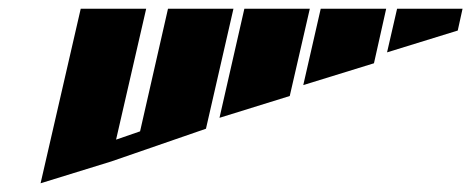

<svg xmlns="http://www.w3.org/2000/svg" viewBox="-20 -520 1080 440"><path d="M165 -500H315L246 -200L301 -219L365 -500H515L452 -225L235 -150L73 -100ZM540 -500H690L644 -300L483 -250ZM715 -500H865L837 -375L675 -325ZM890 -500H1040L1029 -450L867 -400Z"/></svg>

Font: SOV_Meka
Style: Italic
Weight: 400
Italic angle: -13°
Version: Version 1.00